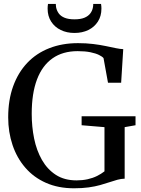

<svg xmlns="http://www.w3.org/2000/svg" viewBox="-20 -978 742 1008"><path d="M368.5 10.5Q286 10.5 221.5 -18Q157 -46.5 112.8 -97.8Q68.5 -149 45.8 -216.8Q23 -284.5 23 -362Q23 -453 49 -525Q75 -597 123 -647.8Q171 -698.5 238.8 -725Q306.5 -751.5 389.5 -751.5Q432.5 -751.5 469 -747Q505.5 -742.5 535.5 -736.2Q565.5 -730 588.2 -725.2Q611 -720.5 627 -720L616 -543.5H547L523.5 -673Q517 -681 499.8 -689.5Q482.5 -698 454.5 -703.8Q426.5 -709.5 387.5 -709.5Q309.5 -709.5 255.8 -671.8Q202 -634 174.2 -560.8Q146.5 -487.5 146.5 -380.5Q146.5 -313 159.2 -250.5Q172 -188 200.2 -138.5Q228.5 -89 273.2 -60Q318 -31 382 -31Q413 -31 440 -37Q467 -43 489.2 -54Q511.5 -65 528.5 -78.5V-310.5L408.5 -320.5V-367.5H691.5V-320.5L634.5 -310.5V-40Q615.5 -39.5 596.2 -34.2Q577 -29 555 -21.5Q533 -14 506.2 -6.5Q479.5 1 445.5 5.8Q411.5 10.5 368.5 10.5ZM371 -805Q330.5 -805 298.8 -820.5Q267 -836 248.5 -864.8Q230 -893.5 230 -933Q230 -939.5 230.5 -945.2Q231 -951 232 -957.5H273Q273 -954 273.5 -949.5Q274 -945 274.5 -940Q278 -922 288.5 -907.5Q299 -893 319.2 -884.8Q339.5 -876.5 371 -876.5Q403 -876.5 423 -884.8Q443 -893 454 -907.5Q465 -922 468 -940Q469 -945 469.2 -949.5Q469.5 -954 469.5 -957.5H510.5Q511.5 -951 512 -945.2Q512.5 -939.5 512.5 -933Q512.5 -893.5 494 -864.8Q475.5 -836 443.8 -820.5Q412 -805 371 -805Z"/></svg>

Font: Merriweather 72pt
Style: Regular
Weight: 400
Version: Version 2.100